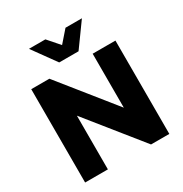

<svg xmlns="http://www.w3.org/2000/svg" viewBox="-211 -1098 1194 1256"><g transform="rotate(-30 386.0 -470.5)"><path d="M68 0V-705H205L554 -270H532V-705H704V0H566L218 -433H240V0ZM314 -765 187 -941H311L387 -854L463 -941H587L460 -765Z"/></g></svg>

Font: Nunito Sans 11pt Black
Style: Regular
Weight: 900
Version: Version 3.101;gftools[0.9.27]